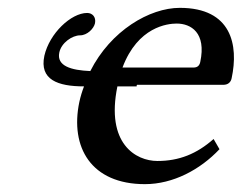

<svg xmlns="http://www.w3.org/2000/svg" viewBox="-20 -459 616 489"><path d="M131 -325C136 -350 164 -369 184 -369C202 -369 219 -386 222 -400C225 -416 215 -426 202 -426C161 -426 106 -374 93 -317C80 -256 127 -239 194 -239C189 -226 185 -213 182 -199C158 -84 212 10 349 10C421 10 490 -27 539 -79L524 -105C481 -67 436 -49 381 -49C326 -49 249 -93 279 -239H328C328 -241 328 -242 329 -243H549C560 -243 568 -249 570 -260C588 -344 570 -439 438 -439C361 -439 262 -381 210 -278C161 -280 124 -291 131 -325ZM292 -287C331 -391 407 -399 430 -399C466 -399 506 -376 490 -301C488 -292 483 -287 473 -287Z"/></svg>

Font: Libertinus Sans
Style: Italic
Weight: 400
Italic angle: -12°
Designer: Philipp H. Poll, Khaled Hosny
Foundry: Caleb Maclennan
Version: Version 7.050;RELEASE